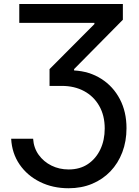

<svg xmlns="http://www.w3.org/2000/svg" viewBox="-20 -748 712 982"><path d="M37.1 -38.6H149.4Q152.3 8.3 177.7 43.7Q203.1 79.1 243.2 98.9Q283.2 118.7 331.1 118.7Q388.7 118.7 429.7 91.1Q470.7 63.5 493.2 16.1Q515.6 -31.2 515.6 -90.8Q515.6 -157.2 487.5 -206.3Q459.5 -255.4 410.2 -282Q360.8 -308.6 296.4 -308.6H233.4V-394.5L462.9 -625V-630.9H78.6V-727.5H608.4V-647L358.9 -394.5V-387.7Q438 -383.3 498.5 -344.5Q559.1 -305.7 593 -241Q627 -176.3 627 -92.3Q627 -25.4 605.5 31Q584 87.4 544.7 128.4Q505.4 169.4 451.2 192.1Q397 214.8 330.6 214.8Q250 214.8 184.8 182.6Q119.6 150.4 80.3 93.3Q41 36.1 37.1 -38.6Z"/></svg>

Font: Inter 20pt Medium
Style: Regular
Weight: 500
Version: Version 4.001;git-66647c0bb